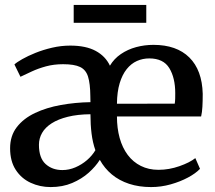

<svg xmlns="http://www.w3.org/2000/svg" viewBox="-20 -748 873 779"><path d="M185.5 11Q142 11 104.2 -6.5Q66.5 -24 43.8 -59Q21 -94 21 -146.5Q21 -197 48.2 -232.2Q75.5 -267.5 122 -289.5Q168.5 -311.5 227 -322Q285.5 -332.5 347 -333.5L346.5 -358.5Q346 -409 337.2 -437Q328.5 -465 305 -476.2Q281.5 -487.5 236 -487.5Q198.5 -487.5 166.5 -478.8Q134.5 -470 108.8 -458Q83 -446 63 -436.5L38.5 -486.5Q48 -495.5 70.5 -508.2Q93 -521 124 -533.5Q155 -546 191.5 -554.5Q228 -563 265 -563Q328.5 -563 368.2 -541.5Q408 -520 426 -481.5Q442.5 -509.5 470.2 -528.5Q498 -547.5 532.2 -556.8Q566.5 -566 602.5 -566Q696.5 -566 748.2 -514.8Q800 -463.5 802.5 -367.5Q802.5 -337 801.2 -314.8Q800 -292.5 796 -275.5H454.5Q454.5 -228 465.5 -188.2Q476.5 -148.5 498.2 -119.5Q520 -90.5 551.5 -74.8Q583 -59 623 -59Q666 -59 708 -73.8Q750 -88.5 772.5 -106.5L791.5 -63Q774 -44.5 742.8 -27.8Q711.5 -11 672.5 0Q633.5 11 593 11Q544 11 503.8 -2.2Q463.5 -15.5 433.8 -40.2Q404 -65 385 -99.5Q368 -72.5 339.8 -47.2Q311.5 -22 272.8 -5.5Q234 11 185.5 11ZM454.5 -327 689 -327.5Q690.5 -337 690.8 -348.8Q691 -360.5 691 -370Q691 -432 667 -471.5Q643 -511 585.5 -511Q559 -511 535.5 -500.5Q512 -490 494 -467.5Q476 -445 465.5 -410.2Q455 -375.5 454.5 -327ZM233 -58Q260 -58 285.8 -69Q311.5 -80 332.8 -98.2Q354 -116.5 367 -138.5Q356 -169.5 351.5 -206Q347 -242.5 347 -284.5Q294.5 -284 255.2 -274.2Q216 -264.5 189.8 -247.8Q163.5 -231 150.8 -208.8Q138 -186.5 138 -160.5Q138 -107 165 -82.5Q192 -58 233 -58ZM573.5 -728V-655.5H279V-728Z"/></svg>

Font: Merriweather 28pt Medium
Style: Regular
Weight: 500
Version: Version 2.100